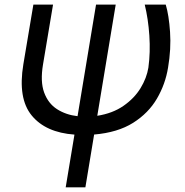

<svg xmlns="http://www.w3.org/2000/svg" viewBox="-20 -565 787 818"><path d="M122.2 -545.5H206L163.4 -291.2Q150.9 -217.7 168.1 -170.8Q185.4 -123.9 223.2 -99.8Q261 -75.6 310.4 -70L389.2 -545.5H473L394.5 -71.7Q459.9 -82 506 -114Q552.2 -146 578.7 -189.3Q605.1 -232.6 612.2 -277Q621.1 -342 616.3 -413.4Q611.5 -484.7 596.6 -545.5H686.1Q699.6 -500.7 704.5 -428.8Q709.5 -356.9 696 -277Q684.7 -206.7 648.6 -144.9Q612.6 -83.1 547.1 -41.7Q481.5 -0.4 381 8.2L343.8 233H259.9L297.2 8.5Q174.7 -0.4 115.1 -73Q55.4 -145.6 79.5 -291.2Z"/></svg>

Font: Inter UI
Style: Italic
Weight: 400
Italic angle: -9.39999°
Designer: Rasmus Andersson
Foundry: rsms
Version: 3.2;8d6f07862